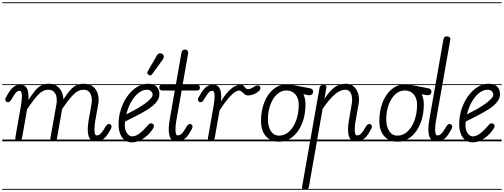

<svg xmlns="http://www.w3.org/2000/svg" viewBox="-25 -1250 4456 1698"><path d="M135 0Q124 0 116 -8.2Q108 -16.5 110.5 -32.5L160.5 -316.5Q163.5 -333.5 166 -355.8Q168.5 -378 168.8 -398.8Q169 -419.5 164.5 -433.2Q160 -447 149.5 -447Q132.5 -447 119.2 -434.5Q106 -422 89.5 -393L81 -379Q70.5 -361 62.8 -353.5Q55 -346 45 -346Q35 -346 28.2 -352.5Q21.5 -359 21.5 -371.5Q21.5 -379 31 -395.2Q40.5 -411.5 52.5 -431.5Q74.5 -467 101.8 -486Q129 -505 171.5 -499Q194.5 -495.5 207.2 -478Q220 -460.5 224.5 -432Q229 -403.5 226 -366Q260 -418 286.8 -449.5Q313.5 -481 341.5 -495.2Q369.5 -509.5 405.5 -509.5Q448 -509.5 476.5 -490.2Q505 -471 519.8 -439.2Q534.5 -407.5 535.5 -370.5Q567.5 -420.5 594.5 -451Q621.5 -481.5 650.2 -495.5Q679 -509.5 716 -509.5Q766.5 -509.5 797.8 -483.8Q829 -458 840.8 -417Q852.5 -376 844 -330.5L817.5 -182Q814.5 -165.5 812.2 -143.5Q810 -121.5 810.2 -100.8Q810.5 -80 815 -66.2Q819.5 -52.5 830 -52.5Q847.5 -52.5 862.2 -65Q877 -77.5 894 -106.5L902.5 -120.5Q912.5 -138.5 920.5 -146Q928.5 -153.5 938.5 -153.5Q948.5 -153.5 955 -147Q961.5 -140.5 961.5 -127.5Q961.5 -120 952 -104Q942.5 -88 931 -68Q909.5 -33 883 -16.5Q856.5 0 819 0Q794 0 778.8 -13.5Q763.5 -27 756.8 -52.5Q750 -78 751.2 -114.8Q752.5 -151.5 761 -198.5L785 -333Q789.5 -359 785.2 -387.8Q781 -416.5 764 -436.5Q747 -456.5 712 -456.5Q667.5 -456.5 625.5 -414.8Q583.5 -373 524.5 -285.5L478.5 -24.5Q478 -18.5 473.5 -9.2Q469 0 445.5 0Q427 0 423 -9.2Q419 -18.5 420.5 -27.5L475 -333Q479.5 -359 475.5 -387.5Q471.5 -416 454 -436.2Q436.5 -456.5 401 -456.5Q356 -456.5 314.8 -414.2Q273.5 -372 214.5 -283L170.5 -33Q168 -16 158 -8Q148 0 135 0ZM135 0Q124 0 116 -8.2Q108 -16.5 110.5 -32.5L160.5 -316.5Q163.5 -333.5 166 -355.8Q168.5 -378 168.8 -398.8Q169 -419.5 164.5 -433.2Q160 -447 149.5 -447Q132.5 -447 119.2 -434.5Q106 -422 89.5 -393L81 -379Q70.5 -361 62.8 -353.5Q55 -346 45 -346Q35 -346 28.2 -352.5Q21.5 -359 21.5 -371.5Q21.5 -379 31 -395.2Q40.5 -411.5 52.5 -431.5Q74.5 -467 101.8 -486Q129 -505 171.5 -499Q194.5 -495.5 207.2 -478Q220 -460.5 224.5 -432Q229 -403.5 226 -366Q260 -418 286.8 -449.5Q313.5 -481 341.5 -495.2Q369.5 -509.5 405.5 -509.5Q448 -509.5 476.5 -490.2Q505 -471 519.8 -439.2Q534.5 -407.5 535.5 -370.5Q567.5 -420.5 594.5 -451Q621.5 -481.5 650.2 -495.5Q679 -509.5 716 -509.5Q766.5 -509.5 797.8 -483.8Q829 -458 840.8 -417Q852.5 -376 844 -330.5L817.5 -182Q814.5 -165.5 812.2 -143.5Q810 -121.5 810.2 -100.8Q810.5 -80 815 -66.2Q819.5 -52.5 830 -52.5Q847.5 -52.5 862.2 -65Q877 -77.5 894 -106.5L902.5 -120.5Q912.5 -138.5 920.5 -146Q928.5 -153.5 938.5 -153.5Q948.5 -153.5 955 -147Q961.5 -140.5 961.5 -127.5Q961.5 -120 952 -104Q942.5 -88 931 -68Q909.5 -33 883 -16.5Q856.5 0 819 0Q794 0 778.8 -13.5Q763.5 -27 756.8 -52.5Q750 -78 751.2 -114.8Q752.5 -151.5 761 -198.5L785 -333Q789.5 -359 785.2 -387.8Q781 -416.5 764 -436.5Q747 -456.5 712 -456.5Q667.5 -456.5 625.5 -414.8Q583.5 -373 524.5 -285.5L478.5 -24.5Q478 -18.5 473.5 -9.2Q469 0 445.5 0Q427 0 423 -9.2Q419 -18.5 420.5 -27.5L475 -333Q479.5 -359 475.5 -387.5Q471.5 -416 454 -436.2Q436.5 -456.5 401 -456.5Q356 -456.5 314.8 -414.2Q273.5 -372 214.5 -283L170.5 -33Q168 -16 158 -8Q148 0 135 0ZM-5 420.5H988.5V428.5H-5ZM-5 -16H988.5V0H-5ZM-5 -505.5H988.5V-497.5H-5ZM-5 -1230H988.5V-1222H-5Z M1143.5 9Q1087.5 9 1055.5 -34.5Q1023.5 -78 1023.5 -151Q1023.5 -221 1044.8 -285.5Q1066 -350 1102.5 -400.5Q1139 -451 1185.8 -480.2Q1232.5 -509.5 1284 -509.5Q1331 -509.5 1357.8 -485.5Q1384.5 -461.5 1384.5 -418.5Q1384.5 -387 1367.5 -360.8Q1350.5 -334.5 1324.5 -313.2Q1298.5 -292 1270.8 -275.5Q1243 -259 1221 -246.5Q1191.5 -230 1150.2 -209.8Q1109 -189.5 1081 -175Q1080 -166 1079.5 -156.8Q1079 -147.5 1079 -138Q1079 -100 1098 -72Q1117 -44 1145 -44Q1174.5 -44 1207.2 -68.5Q1240 -93 1270.5 -128.5Q1290 -154 1303.2 -158Q1316.5 -162 1326 -154.5Q1333 -150 1335.8 -143.2Q1338.5 -136.5 1334.2 -124.8Q1330 -113 1315 -93.5Q1281.5 -49 1235.2 -20Q1189 9 1143.5 9ZM1092.5 -239Q1114 -250.5 1139.5 -263.5Q1165 -276.5 1187.5 -289Q1223 -310 1254.5 -332.2Q1286 -354.5 1305.5 -375.5Q1325 -396.5 1325 -414Q1325 -428 1312 -442.2Q1299 -456.5 1275.5 -456.5Q1235 -456.5 1198.2 -426.5Q1161.5 -396.5 1133.8 -347Q1106 -297.5 1092.5 -239ZM1143.5 9Q1087.5 9 1055.5 -34.5Q1023.5 -78 1023.5 -151Q1023.5 -221 1044.8 -285.5Q1066 -350 1102.5 -400.5Q1139 -451 1185.8 -480.2Q1232.5 -509.5 1284 -509.5Q1331 -509.5 1357.8 -485.5Q1384.5 -461.5 1384.5 -418.5Q1384.5 -387 1367.5 -360.8Q1350.5 -334.5 1324.5 -313.2Q1298.5 -292 1270.8 -275.5Q1243 -259 1221 -246.5Q1191.5 -230 1150.2 -209.8Q1109 -189.5 1081 -175Q1080 -166 1079.5 -156.8Q1079 -147.5 1079 -138Q1079 -100 1098 -72Q1117 -44 1145 -44Q1174.5 -44 1207.2 -68.5Q1240 -93 1270.5 -128.5Q1290 -154 1303.2 -158Q1316.5 -162 1326 -154.5Q1333 -150 1335.8 -143.2Q1338.5 -136.5 1334.2 -124.8Q1330 -113 1315 -93.5Q1281.5 -49 1235.2 -20Q1189 9 1143.5 9ZM1092.5 -239Q1114 -250.5 1139.5 -263.5Q1165 -276.5 1187.5 -289Q1223 -310 1254.5 -332.2Q1286 -354.5 1305.5 -375.5Q1325 -396.5 1325 -414Q1325 -428 1312 -442.2Q1299 -456.5 1275.5 -456.5Q1235 -456.5 1198.2 -426.5Q1161.5 -396.5 1133.8 -347Q1106 -297.5 1092.5 -239ZM1290.5 -587Q1282.5 -592 1278.5 -599.5Q1274.5 -607 1283.5 -622.5L1360.5 -756.5Q1373 -778 1388.2 -778.8Q1403.5 -779.5 1412.5 -772Q1424 -761.5 1423.5 -748.8Q1423 -736 1414.5 -724L1322 -596Q1313 -583.5 1305.2 -583.2Q1297.5 -583 1290.5 -587ZM978.5 420.5H1399V428.5H978.5ZM978.5 -16H1399V0H978.5ZM978.5 -505.5H1399V-497.5H978.5ZM978.5 -1230H1399V-1222H978.5Z M1535.5 0Q1510.5 0 1495 -13.5Q1479.5 -27 1472.8 -52.5Q1466 -78 1467.2 -114.8Q1468.5 -151.5 1477 -198.5L1521 -449.5H1415.5Q1397.5 -449.5 1390.8 -456.5Q1384 -463.5 1384 -475.5Q1384 -487 1390.2 -493.8Q1396.5 -500.5 1415 -500.5H1530L1580.5 -786.5Q1583 -799.5 1591.2 -805.8Q1599.5 -812 1609.5 -812Q1619 -812 1626.2 -808Q1633.5 -804 1637.2 -796.5Q1641 -789 1639 -778.5L1590 -500.5H1712Q1730.5 -500.5 1736.8 -493.8Q1743 -487 1743 -475.5Q1743 -463.5 1736.8 -456.5Q1730.5 -449.5 1712 -449.5H1581.5L1534 -182Q1531 -165.5 1528.8 -143.5Q1526.5 -121.5 1526.8 -100.8Q1527 -80 1531.5 -66.2Q1536 -52.5 1546.5 -52.5Q1564 -52.5 1578.8 -65Q1593.5 -77.5 1610.5 -106.5L1619 -120.5Q1629 -138.5 1637 -146Q1645 -153.5 1655 -153.5Q1665 -153.5 1671.5 -147Q1678 -140.5 1678 -127.5Q1678 -120 1668.5 -104Q1659 -88 1647.5 -68Q1626 -33 1599.5 -16.5Q1573 0 1535.5 0ZM1535.5 0Q1510.5 0 1495 -13.5Q1479.5 -27 1472.8 -52.5Q1466 -78 1467.2 -114.8Q1468.5 -151.5 1477 -198.5L1521 -449.5H1415.5Q1397.5 -449.5 1390.8 -456.5Q1384 -463.5 1384 -475.5Q1384 -487 1390.2 -493.8Q1396.5 -500.5 1415 -500.5H1530L1580.5 -786.5Q1583 -799.5 1591.2 -805.8Q1599.5 -812 1609.5 -812Q1619 -812 1626.2 -808Q1633.5 -804 1637.2 -796.5Q1641 -789 1639 -778.5L1590 -500.5H1712Q1730.5 -500.5 1736.8 -493.8Q1743 -487 1743 -475.5Q1743 -463.5 1736.8 -456.5Q1730.5 -449.5 1712 -449.5H1581.5L1534 -182Q1531 -165.5 1528.8 -143.5Q1526.5 -121.5 1526.8 -100.8Q1527 -80 1531.5 -66.2Q1536 -52.5 1546.5 -52.5Q1564 -52.5 1578.8 -65Q1593.5 -77.5 1610.5 -106.5L1619 -120.5Q1629 -138.5 1637 -146Q1645 -153.5 1655 -153.5Q1665 -153.5 1671.5 -147Q1678 -140.5 1678 -127.5Q1678 -120 1668.5 -104Q1659 -88 1647.5 -68Q1626 -33 1599.5 -16.5Q1573 0 1535.5 0ZM1389 420.5H1709V428.5H1389ZM1389 -16H1709V0H1389ZM1389 -505.5H1709V-497.5H1389ZM1389 -1230H1709V-1222H1389Z M1839 0Q1828 0 1820 -8.2Q1812 -16.5 1814.5 -32.5L1864.5 -316.5Q1867.5 -333.5 1870 -355.8Q1872.5 -378 1872.8 -398.8Q1873 -419.5 1868.5 -433.2Q1864 -447 1853.5 -447Q1836.5 -447 1823.2 -434.5Q1810 -422 1793.5 -393L1785 -379Q1774.5 -361 1766.8 -353.5Q1759 -346 1749 -346Q1739 -346 1732.2 -352.5Q1725.5 -359 1725.5 -371.5Q1725.5 -379 1735 -395.2Q1744.5 -411.5 1756.5 -431.5Q1778.5 -467 1805.8 -486Q1833 -505 1875.5 -499Q1899.5 -495.5 1912.8 -476.2Q1926 -457 1929.8 -425.2Q1933.5 -393.5 1929 -352.5Q1971.5 -424.5 2016 -462.5Q2060.5 -500.5 2101.5 -500.5Q2121.5 -500.5 2129.8 -491Q2138 -481.5 2145.8 -471.8Q2153.5 -462 2172 -462Q2184.5 -462 2199 -469.5Q2213.5 -477 2221 -482.5Q2234.5 -491.5 2247.5 -493.5Q2260.5 -495.5 2269.2 -490.5Q2278 -485.5 2278 -473.5Q2278 -463.5 2273.2 -455.5Q2268.5 -447.5 2260 -440.8Q2251.5 -434 2240 -427Q2221.5 -415.5 2201.8 -410.8Q2182 -406 2170.5 -406Q2151 -406 2137.5 -417Q2124 -428 2112.8 -438.8Q2101.5 -449.5 2089 -449.5Q2075.5 -449.5 2053.2 -435.8Q2031 -422 1997.8 -384.2Q1964.5 -346.5 1917 -274.5L1874.5 -33Q1872 -16 1862 -8Q1852 0 1839 0ZM1839 0Q1828 0 1820 -8.2Q1812 -16.5 1814.5 -32.5L1864.5 -316.5Q1867.5 -333.5 1870 -355.8Q1872.5 -378 1872.8 -398.8Q1873 -419.5 1868.5 -433.2Q1864 -447 1853.5 -447Q1836.5 -447 1823.2 -434.5Q1810 -422 1793.5 -393L1785 -379Q1774.5 -361 1766.8 -353.5Q1759 -346 1749 -346Q1739 -346 1732.2 -352.5Q1725.5 -359 1725.5 -371.5Q1725.5 -379 1735 -395.2Q1744.5 -411.5 1756.5 -431.5Q1778.5 -467 1805.8 -486Q1833 -505 1875.5 -499Q1899.5 -495.5 1912.8 -476.2Q1926 -457 1929.8 -425.2Q1933.5 -393.5 1929 -352.5Q1971.5 -424.5 2016 -462.5Q2060.5 -500.5 2101.5 -500.5Q2121.5 -500.5 2129.8 -491Q2138 -481.5 2145.8 -471.8Q2153.5 -462 2172 -462Q2184.5 -462 2199 -469.5Q2213.5 -477 2221 -482.5Q2234.5 -491.5 2247.5 -493.5Q2260.5 -495.5 2269.2 -490.5Q2278 -485.5 2278 -473.5Q2278 -463.5 2273.2 -455.5Q2268.5 -447.5 2260 -440.8Q2251.5 -434 2240 -427Q2221.5 -415.5 2201.8 -410.8Q2182 -406 2170.5 -406Q2151 -406 2137.5 -417Q2124 -428 2112.8 -438.8Q2101.5 -449.5 2089 -449.5Q2075.5 -449.5 2053.2 -435.8Q2031 -422 1997.8 -384.2Q1964.5 -346.5 1917 -274.5L1874.5 -33Q1872 -16 1862 -8Q1852 0 1839 0ZM1699 420.5H2244V428.5H1699ZM1699 -16H2244V0H1699ZM1699 -505.5H2244V-497.5H1699ZM1699 -1230H2244V-1222H1699Z M2443.5 3Q2369 3 2326.2 -45.8Q2283.5 -94.5 2283.5 -179.5Q2283.5 -273 2312.8 -346Q2342 -419 2392.8 -461Q2443.5 -503 2507.5 -503Q2517 -503 2526.2 -502.8Q2535.5 -502.5 2546.5 -501.2Q2557.5 -500 2571 -497Q2573 -497 2589 -493.8Q2605 -490.5 2636.5 -484.5Q2668 -478.5 2715.5 -469.5Q2732 -466 2738 -458.5Q2744 -451 2744 -440.5Q2744 -419.5 2728.5 -412.2Q2713 -405 2691.5 -410L2658.5 -417Q2667 -398.5 2671.8 -375.8Q2676.5 -353 2676.5 -327Q2676.5 -255.5 2659 -195.2Q2641.5 -135 2610 -90.5Q2578.5 -46 2536 -21.5Q2493.5 3 2443.5 3ZM2344.5 -194Q2344.5 -130.5 2370.5 -90.5Q2396.5 -50.5 2443.5 -50.5Q2493.5 -50.5 2532.8 -87.2Q2572 -124 2594.5 -186.2Q2617 -248.5 2617 -325.5Q2617 -380.5 2587.5 -415.2Q2558 -450 2507.5 -450Q2460.5 -450 2423.8 -415.5Q2387 -381 2365.8 -323Q2344.5 -265 2344.5 -194ZM2443.5 3Q2369 3 2326.2 -45.8Q2283.5 -94.5 2283.5 -179.5Q2283.5 -273 2312.8 -346Q2342 -419 2392.8 -461Q2443.5 -503 2507.5 -503Q2517 -503 2526.2 -502.8Q2535.5 -502.5 2546.5 -501.2Q2557.5 -500 2571 -497Q2573 -497 2589 -493.8Q2605 -490.5 2636.5 -484.5Q2668 -478.5 2715.5 -469.5Q2732 -466 2738 -458.5Q2744 -451 2744 -440.5Q2744 -419.5 2728.5 -412.2Q2713 -405 2691.5 -410L2658.5 -417Q2667 -398.5 2671.8 -375.8Q2676.5 -353 2676.5 -327Q2676.5 -255.5 2659 -195.2Q2641.5 -135 2610 -90.5Q2578.5 -46 2536 -21.5Q2493.5 3 2443.5 3ZM2344.5 -194Q2344.5 -130.5 2370.5 -90.5Q2396.5 -50.5 2443.5 -50.5Q2493.5 -50.5 2532.8 -87.2Q2572 -124 2594.5 -186.2Q2617 -248.5 2617 -325.5Q2617 -380.5 2587.5 -415.2Q2558 -450 2507.5 -450Q2460.5 -450 2423.8 -415.5Q2387 -381 2365.8 -323Q2344.5 -265 2344.5 -194ZM2234 420.5H2676V428.5H2234ZM2234 -16H2676V0H2234ZM2234 -505.5H2676V-497.5H2234ZM2234 -1230H2676V-1222H2234Z M3121.5 0Q3097 0 3081.5 -12.8Q3066 -25.5 3059 -50Q3052 -74.5 3052.8 -109.5Q3053.5 -144.5 3061.5 -189.5L3086.5 -336Q3091 -362 3087.8 -389.8Q3084.5 -417.5 3070.5 -437Q3056.5 -456.5 3029 -456.5Q2985 -456.5 2936.5 -415.8Q2888 -375 2828 -287L2707 401.5Q2705 415.5 2694 422Q2683 428.5 2671.5 428.5Q2658.5 428.5 2651.2 422.5Q2644 416.5 2646.5 402.5L2800.5 -472Q2802 -481.5 2807.2 -487.8Q2812.5 -494 2820 -497.2Q2827.5 -500.5 2834.5 -500.5Q2847.5 -500.5 2855.8 -494Q2864 -487.5 2861.5 -474.5L2844 -375Q2891.5 -448 2934.8 -478.8Q2978 -509.5 3034 -509.5Q3076 -509.5 3103.8 -484.5Q3131.5 -459.5 3143.2 -419.5Q3155 -379.5 3147 -334L3119 -175Q3115 -152 3113 -123.2Q3111 -94.5 3115 -73.5Q3119 -52.5 3132.5 -52.5Q3149.5 -52.5 3164.5 -65Q3179.5 -77.5 3196.5 -106.5L3204.5 -120.5Q3215 -138.5 3223 -146Q3231 -153.5 3240.5 -153.5Q3250.5 -153.5 3257.2 -147Q3264 -140.5 3264 -127.5Q3264 -120 3254.5 -104Q3245 -88 3233.5 -68Q3211.5 -33 3185.2 -16.5Q3159 0 3121.5 0ZM3121.5 0Q3097 0 3081.5 -12.8Q3066 -25.5 3059 -50Q3052 -74.5 3052.8 -109.5Q3053.5 -144.5 3061.5 -189.5L3086.5 -336Q3091 -362 3087.8 -389.8Q3084.5 -417.5 3070.5 -437Q3056.5 -456.5 3029 -456.5Q2985 -456.5 2936.5 -415.8Q2888 -375 2828 -287L2707 401.5Q2705 415.5 2694 422Q2683 428.5 2671.5 428.5Q2658.5 428.5 2651.2 422.5Q2644 416.5 2646.5 402.5L2800.5 -472Q2802 -481.5 2807.2 -487.8Q2812.5 -494 2820 -497.2Q2827.5 -500.5 2834.5 -500.5Q2847.5 -500.5 2855.8 -494Q2864 -487.5 2861.5 -474.5L2844 -375Q2891.5 -448 2934.8 -478.8Q2978 -509.5 3034 -509.5Q3076 -509.5 3103.8 -484.5Q3131.5 -459.5 3143.2 -419.5Q3155 -379.5 3147 -334L3119 -175Q3115 -152 3113 -123.2Q3111 -94.5 3115 -73.5Q3119 -52.5 3132.5 -52.5Q3149.5 -52.5 3164.5 -65Q3179.5 -77.5 3196.5 -106.5L3204.5 -120.5Q3215 -138.5 3223 -146Q3231 -153.5 3240.5 -153.5Q3250.5 -153.5 3257.2 -147Q3264 -140.5 3264 -127.5Q3264 -120 3254.5 -104Q3245 -88 3233.5 -68Q3211.5 -33 3185.2 -16.5Q3159 0 3121.5 0ZM2666 420.5H3290.5V428.5H2666ZM2666 -16H3290.5V0H2666ZM2666 -505.5H3290.5V-497.5H2666ZM2666 -1230H3290.5V-1222H2666Z M3490 3Q3415.5 3 3372.8 -45.8Q3330 -94.5 3330 -179.5Q3330 -273 3359.2 -346Q3388.5 -419 3439.2 -461Q3490 -503 3554 -503Q3563.5 -503 3572.8 -502.8Q3582 -502.5 3593 -501.2Q3604 -500 3617.5 -497Q3619.5 -497 3635.5 -493.8Q3651.5 -490.5 3683 -484.5Q3714.5 -478.5 3762 -469.5Q3778.5 -466 3784.5 -458.5Q3790.5 -451 3790.5 -440.5Q3790.5 -419.5 3775 -412.2Q3759.5 -405 3738 -410L3705 -417Q3713.5 -398.5 3718.2 -375.8Q3723 -353 3723 -327Q3723 -255.5 3705.5 -195.2Q3688 -135 3656.5 -90.5Q3625 -46 3582.5 -21.5Q3540 3 3490 3ZM3391 -194Q3391 -130.5 3417 -90.5Q3443 -50.5 3490 -50.5Q3540 -50.5 3579.2 -87.2Q3618.5 -124 3641 -186.2Q3663.5 -248.5 3663.5 -325.5Q3663.5 -380.5 3634 -415.2Q3604.5 -450 3554 -450Q3507 -450 3470.2 -415.5Q3433.5 -381 3412.2 -323Q3391 -265 3391 -194ZM3490 3Q3415.5 3 3372.8 -45.8Q3330 -94.5 3330 -179.5Q3330 -273 3359.2 -346Q3388.5 -419 3439.2 -461Q3490 -503 3554 -503Q3563.5 -503 3572.8 -502.8Q3582 -502.5 3593 -501.2Q3604 -500 3617.5 -497Q3619.5 -497 3635.5 -493.8Q3651.5 -490.5 3683 -484.5Q3714.5 -478.5 3762 -469.5Q3778.5 -466 3784.5 -458.5Q3790.5 -451 3790.5 -440.5Q3790.5 -419.5 3775 -412.2Q3759.5 -405 3738 -410L3705 -417Q3713.5 -398.5 3718.2 -375.8Q3723 -353 3723 -327Q3723 -255.5 3705.5 -195.2Q3688 -135 3656.5 -90.5Q3625 -46 3582.5 -21.5Q3540 3 3490 3ZM3391 -194Q3391 -130.5 3417 -90.5Q3443 -50.5 3490 -50.5Q3540 -50.5 3579.2 -87.2Q3618.5 -124 3641 -186.2Q3663.5 -248.5 3663.5 -325.5Q3663.5 -380.5 3634 -415.2Q3604.5 -450 3554 -450Q3507 -450 3470.2 -415.5Q3433.5 -381 3412.2 -323Q3391 -265 3391 -194ZM3280.5 420.5H3722.5V428.5H3280.5ZM3280.5 -16H3722.5V0H3280.5ZM3280.5 -505.5H3722.5V-497.5H3280.5ZM3280.5 -1230H3722.5V-1222H3280.5Z M3832 0Q3807 0 3791.5 -13.5Q3776 -27 3769.2 -52.5Q3762.5 -78 3763.5 -114.8Q3764.5 -151.5 3773 -198.5L3897 -904Q3899.5 -918 3908.2 -923.2Q3917 -928.5 3927.5 -928.5Q3940.5 -928.5 3950.2 -921Q3960 -913.5 3957.5 -899.5L3830.5 -182Q3827.5 -165.5 3825.2 -143.5Q3823 -121.5 3823.2 -100.8Q3823.5 -80 3828 -66.2Q3832.5 -52.5 3843 -52.5Q3860.5 -52.5 3875.2 -65Q3890 -77.5 3907 -106.5L3915.5 -120.5Q3925.5 -138.5 3933.5 -146Q3941.5 -153.5 3951.5 -153.5Q3961.5 -153.5 3968 -147Q3974.5 -140.5 3974.5 -127.5Q3974.5 -120 3965 -104Q3955.5 -88 3944 -68Q3922.5 -33 3896 -16.5Q3869.5 0 3832 0ZM3832 0Q3807 0 3791.5 -13.5Q3776 -27 3769.2 -52.5Q3762.5 -78 3763.5 -114.8Q3764.5 -151.5 3773 -198.5L3897 -904Q3899.5 -918 3908.2 -923.2Q3917 -928.5 3927.5 -928.5Q3940.5 -928.5 3950.2 -921Q3960 -913.5 3957.5 -899.5L3830.5 -182Q3827.5 -165.5 3825.2 -143.5Q3823 -121.5 3823.2 -100.8Q3823.5 -80 3828 -66.2Q3832.5 -52.5 3843 -52.5Q3860.5 -52.5 3875.2 -65Q3890 -77.5 3907 -106.5L3915.5 -120.5Q3925.5 -138.5 3933.5 -146Q3941.5 -153.5 3951.5 -153.5Q3961.5 -153.5 3968 -147Q3974.5 -140.5 3974.5 -127.5Q3974.5 -120 3965 -104Q3955.5 -88 3944 -68Q3922.5 -33 3896 -16.5Q3869.5 0 3832 0ZM3712.5 420.5H4001V428.5H3712.5ZM3712.5 -16H4001V0H3712.5ZM3712.5 -505.5H4001V-497.5H3712.5ZM3712.5 -1230H4001V-1222H3712.5Z M4156 9Q4100 9 4068 -34.5Q4036 -78 4036 -151Q4036 -221 4057.2 -285.5Q4078.5 -350 4115 -400.5Q4151.5 -451 4198.2 -480.2Q4245 -509.5 4296.5 -509.5Q4343.5 -509.5 4370.2 -485.5Q4397 -461.5 4397 -418.5Q4397 -387 4380 -360.8Q4363 -334.5 4337 -313.2Q4311 -292 4283.2 -275.5Q4255.5 -259 4233.5 -246.5Q4204 -230 4162.8 -209.8Q4121.5 -189.5 4093.5 -175Q4092.5 -166 4092 -156.8Q4091.5 -147.5 4091.5 -138Q4091.5 -100 4110.5 -72Q4129.5 -44 4157.5 -44Q4187 -44 4219.8 -68.5Q4252.5 -93 4283 -128.5Q4302.5 -154 4315.8 -158Q4329 -162 4338.5 -154.5Q4345.5 -150 4348.2 -143.2Q4351 -136.5 4346.8 -124.8Q4342.5 -113 4327.5 -93.5Q4294 -49 4247.8 -20Q4201.5 9 4156 9ZM4105 -239Q4126.5 -250.5 4152 -263.5Q4177.5 -276.5 4200 -289Q4235.5 -310 4267 -332.2Q4298.5 -354.5 4318 -375.5Q4337.5 -396.5 4337.5 -414Q4337.5 -428 4324.5 -442.2Q4311.5 -456.5 4288 -456.5Q4247.5 -456.5 4210.8 -426.5Q4174 -396.5 4146.2 -347Q4118.5 -297.5 4105 -239ZM4156 9Q4100 9 4068 -34.5Q4036 -78 4036 -151Q4036 -221 4057.2 -285.5Q4078.5 -350 4115 -400.5Q4151.5 -451 4198.2 -480.2Q4245 -509.5 4296.5 -509.5Q4343.5 -509.5 4370.2 -485.5Q4397 -461.5 4397 -418.5Q4397 -387 4380 -360.8Q4363 -334.5 4337 -313.2Q4311 -292 4283.2 -275.5Q4255.5 -259 4233.5 -246.5Q4204 -230 4162.8 -209.8Q4121.5 -189.5 4093.5 -175Q4092.5 -166 4092 -156.8Q4091.5 -147.5 4091.5 -138Q4091.5 -100 4110.5 -72Q4129.5 -44 4157.5 -44Q4187 -44 4219.8 -68.5Q4252.5 -93 4283 -128.5Q4302.5 -154 4315.8 -158Q4329 -162 4338.5 -154.5Q4345.5 -150 4348.2 -143.2Q4351 -136.5 4346.8 -124.8Q4342.5 -113 4327.5 -93.5Q4294 -49 4247.8 -20Q4201.5 9 4156 9ZM4105 -239Q4126.5 -250.5 4152 -263.5Q4177.5 -276.5 4200 -289Q4235.5 -310 4267 -332.2Q4298.5 -354.5 4318 -375.5Q4337.5 -396.5 4337.5 -414Q4337.5 -428 4324.5 -442.2Q4311.5 -456.5 4288 -456.5Q4247.5 -456.5 4210.8 -426.5Q4174 -396.5 4146.2 -347Q4118.5 -297.5 4105 -239ZM3991 420.5H4411.5V428.5H3991ZM3991 -16H4411.5V0H3991ZM3991 -505.5H4411.5V-497.5H3991ZM3991 -1230H4411.5V-1222H3991Z"/></svg>

Font: Edu VIC WA NT Pre Guide
Style: Regular
Weight: 400
Designer: Tina and Corey Anderson, Eben Sorkin, Mirko Velimirovic
Foundry: Google for Education
Version: Version 1.000